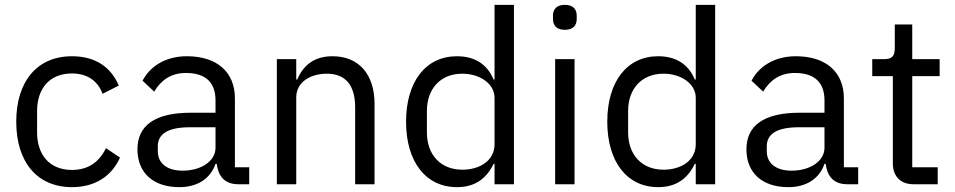

<svg xmlns="http://www.w3.org/2000/svg" viewBox="-20 -760 3940 792"><path d="M277 12C375 12 442 -36 475 -110L417 -149C389 -90 342 -59 277 -59C182 -59 133 -124 133 -214V-302C133 -392 182 -457 277 -457C340 -457 384 -426 403 -373L470 -407C440 -478 379 -528 277 -528C132 -528 47 -423 47 -258C47 -93 132 12 277 12Z M1008 0V-70H949V-354C949 -463 875 -528 751 -528C658 -528 596 -482 568 -427L616 -382C644 -429 685 -459 747 -459C829 -459 869 -419 869 -346V-295H767C617 -295 547 -241 547 -144C547 -48 611 12 720 12C792 12 847 -21 869 -84H874C880 -36 904 0 963 0ZM733 -56C671 -56 631 -85 631 -136V-157C631 -207 672 -235 763 -235H869V-150C869 -97 812 -56 733 -56Z M1202 0V-358C1202 -424 1264 -456 1328 -456C1405 -456 1445 -409 1445 -317V0H1525V-331C1525 -456 1458 -528 1352 -528C1275 -528 1231 -490 1206 -432H1202V-516H1122V0Z M2020 0H2100V-740H2020V-432H2016C1989 -497 1936 -528 1865 -528C1736 -528 1655 -423 1655 -258C1655 -93 1736 12 1865 12C1936 12 1985 -20 2016 -84H2020ZM1887 -60C1797 -60 1741 -122 1741 -214V-302C1741 -394 1797 -456 1887 -456C1960 -456 2020 -414 2020 -357V-165C2020 -98 1960 -60 1887 -60Z M2310 -637C2344 -637 2359 -655 2359 -682V-695C2359 -722 2344 -740 2310 -740C2276 -740 2261 -722 2261 -695V-682C2261 -655 2276 -637 2310 -637ZM2270 0H2350V-516H2270Z M2850 0H2930V-740H2850V-432H2846C2819 -497 2766 -528 2695 -528C2566 -528 2485 -423 2485 -258C2485 -93 2566 12 2695 12C2766 12 2815 -20 2846 -84H2850ZM2717 -60C2627 -60 2571 -122 2571 -214V-302C2571 -394 2627 -456 2717 -456C2790 -456 2850 -414 2850 -357V-165C2850 -98 2790 -60 2717 -60Z M3520 0V-70H3461V-354C3461 -463 3387 -528 3263 -528C3170 -528 3108 -482 3080 -427L3128 -382C3156 -429 3197 -459 3259 -459C3341 -459 3381 -419 3381 -346V-295H3279C3129 -295 3059 -241 3059 -144C3059 -48 3123 12 3232 12C3304 12 3359 -21 3381 -84H3386C3392 -36 3416 0 3475 0ZM3245 -56C3183 -56 3143 -85 3143 -136V-157C3143 -207 3184 -235 3275 -235H3381V-150C3381 -97 3324 -56 3245 -56Z M3848 0V-70H3743V-446H3856V-516H3743V-659H3671V-563C3671 -528 3660 -516 3626 -516H3578V-446H3663V-85C3663 -35 3693 0 3748 0Z"/></svg>

Font: IBM Plex Thai Looped
Style: Regular
Weight: 400
Designer: Mike Abbink, Paul van der Laan, Pieter van Rosmalen, Ben Mitchell, Mark Frömberg
Foundry: Bold Monday
Version: Version 1.0